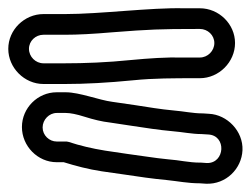

<svg xmlns="http://www.w3.org/2000/svg" viewBox="-21 -538 606 464"><path d="M116 -265H138C149 -265 164 -262 183 -256C205 -249 226 -244 244 -242L297 -234C331 -229 361 -224 395 -221C420 -219 443 -214 466 -214L482 -213C527 -211 523 -143 479 -144L465 -145H463C435 -145 413 -151 385 -153C353 -156 319 -162 287 -166L233 -174C202 -179 172 -186 145 -195C142 -196 139 -196 137 -196H116C98 -196 82 -211 82 -230C82 -249 98 -265 116 -265ZM116 -146H133C162 -137 192 -129 225 -124L281 -116C314 -111 348 -106 381 -103C410 -100 433 -95 462 -95L477 -94C525 -92 563 -130 565 -175C567 -221 528 -261 484 -263L469 -264H467C446 -264 423 -269 399 -271C366 -274 338 -279 305 -284L250 -292C219 -296 171 -315 138 -315H116C70 -315 32 -277 32 -231C32 -185 70 -146 116 -146ZM84 -454H136C167 -454 205 -456 251 -460C340 -467 369 -468 452 -468H462C481 -468 497 -453 497 -434C497 -415 481 -399 462 -399H452H423C379 -400 339 -397 296 -393C237 -387 183 -385 136 -385H84C65 -385 49 -401 49 -420C49 -439 65 -454 84 -454ZM84 -335H136C185 -335 240 -338 301 -344C350 -349 400 -349 452 -349H462C508 -349 547 -388 547 -434C547 -480 508 -518 462 -518H452H423C344 -520 222 -504 136 -504H84C38 -504 -1 -466 -1 -420C-1 -374 38 -335 84 -335Z"/></svg>

Font: AppleStorm
Style: XbdOut
Weight: 800
Foundry: Cannot Into Space Fonts
Version: Version 1.01